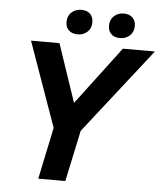

<svg xmlns="http://www.w3.org/2000/svg" viewBox="-58 -918 818 968"><g transform="rotate(5 351.0 -433.5)"><path d="M340 -228 272 -335 540 -690H702ZM172 0 250 -371H388L309 0ZM239 -228 75 -690H219L339 -335ZM520 -742Q492 -742 476 -757.5Q460 -773 460 -799Q460 -830 480 -848.5Q500 -867 529 -867Q557 -867 573.5 -851.5Q590 -836 590 -809Q590 -779 570 -760.5Q550 -742 520 -742ZM306 -742Q278 -742 261.5 -757.5Q245 -773 245 -799Q245 -830 265 -848.5Q285 -867 315 -867Q343 -867 359 -851.5Q375 -836 375 -809Q375 -779 355.5 -760.5Q336 -742 306 -742Z"/></g></svg>

Font: Radio Canada Big SemiBold
Style: Italic
Weight: 600
Italic angle: -12°
Designer: Étienne Aubert Bonn
Foundry: Coppers and Brasses
Version: Version 1.001